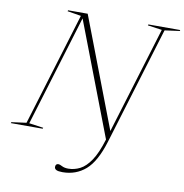

<svg xmlns="http://www.w3.org/2000/svg" viewBox="-142 -808 1087 1134"><g transform="rotate(10 402.0 -241.0)"><path d="M541 9Q503.5 132 445.8 182.2Q388 232.5 307.5 232.5Q281 232.5 270 226.5Q259 220.5 259 209.5Q259 190 277 190Q284 190 299.2 198Q314.5 206 337.5 206Q373.5 206 407.5 188.8Q441.5 171.5 471.8 126.5Q502 81.5 527 -0.5L527.5 -2L267 -682.5L64.5 -18L150 -6L148 0H-43L-41 -6L48 -18L254.5 -695.5L172.5 -709L174.5 -715H292L544 -56L739.5 -697L654 -709L656 -715H847L845 -709L756 -697Z"/></g></svg>

Font: Newsreader Display ExtraLight
Style: Italic
Weight: 275
Italic angle: -17°
Designer: Hugues Gentile
Foundry: Production Type
Version: Version 1.002